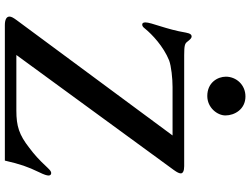

<svg xmlns="http://www.w3.org/2000/svg" viewBox="-140 -891 1031 791"><g transform="rotate(90 375.5 -495.5)"><path d="M48.3 -19C48.3 -7.8 59.1 0 83.5 0H641.6C656.7 -64.9 666.5 -93.3 689.5 -141.1C699.7 -161.6 703.1 -173.3 703.1 -180.2C703.1 -187.5 698.7 -190.9 692.9 -190.9C687 -190.9 682.1 -187.5 670.4 -175.3C635.3 -137.7 616.7 -121.6 588.9 -100.6C535.2 -58.6 499.5 -47.4 435.5 -47.4H206.5L680.2 -695.8C690.4 -710 694.3 -718.3 694.3 -725.1C694.3 -732.9 685.1 -738.8 664.6 -738.8H207.5C168 -738.8 159.7 -741.7 152.8 -750.5C141.1 -765.6 136.2 -769.5 129.9 -769.5C124 -769.5 117.7 -765.1 114.3 -745.6C101.1 -665.5 72.3 -603.5 72.3 -579.1C72.3 -569.8 75.7 -565.9 81.1 -565.9C87.4 -565.9 91.8 -569.3 98.1 -577.6C121.6 -606.4 170.9 -653.3 229 -676.8C252.4 -685.5 303.2 -690.9 338.4 -690.9H538.1L63.5 -49.3C53.2 -35.2 48.3 -26.9 48.3 -19ZM375.5 -834C423.8 -834 455.6 -875.5 455.6 -908.7C455.6 -946.3 430.2 -991.2 377.4 -991.2C328.6 -991.2 295.9 -952.6 295.9 -910.6C295.9 -877 319.8 -834 375.5 -834Z"/></g></svg>

Font: Stoke
Style: Light
Weight: 300
Designer: Nicole Fally
Foundry: Nicole Fally
Version: Version 1.001